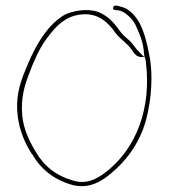

<svg xmlns="http://www.w3.org/2000/svg" viewBox="-20 -667 595 674"><path d="M42 -261C48 -209 68 -163 92 -126H93C124 -72 170 -36 233 -18C293 -2 338 -31 373 -61C420 -101 458 -150 482 -213C507 -278 522 -393 503 -479C496 -518 485 -557 471 -584C458 -609 435 -634 413 -641C390 -648 379 -651 377 -640C375 -632 383 -632 390 -631C405 -631 420 -622 431 -611C441 -603 450 -591 457 -577V-576C466 -557 481 -524 484 -494L487 -467H488C489 -462 492 -456 492 -450C513 -281 454 -149 364 -73C335 -49 293 -16 237 -33C177 -50 134 -84 105 -135C85 -168 62 -213 58 -263C53 -320 65 -364 81 -405C97 -449 117 -495 142 -529C168 -564 197 -601 246 -613C319 -630 358 -590 385 -552C397 -536 408 -529 423 -514C447 -495 449 -469 474 -467H486L467 -486C455 -498 443 -518 433 -526C421 -536 409 -546 398 -562C379 -589 357 -612 325 -625C287 -639 231 -629 203 -613C136 -570 97 -492 65 -411C47 -366 35 -320 42 -261ZM128 -538V-539ZM486 -467H487V-466Z"/></svg>

Font: Stray Cat
Style: ExLt
Weight: 200
Version: Version 1.0